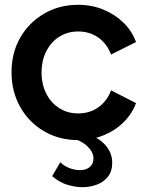

<svg xmlns="http://www.w3.org/2000/svg" viewBox="-20 -571 604 799"><path d="M305 12Q226 12 163 -25Q100 -62 64 -126Q28 -190 28 -270Q28 -351 64 -414Q100 -477 163 -514Q226 -551 305 -551Q362 -551 410.5 -531Q459 -511 494.5 -476Q530 -441 546 -396L442 -344Q426 -388 390 -414Q354 -440 305 -440Q261 -440 226.5 -418Q192 -396 172.5 -357.5Q153 -319 153 -269Q153 -220 172.5 -181.5Q192 -143 226.5 -121Q261 -99 305 -99Q354 -99 390 -125Q426 -151 442 -195L546 -142Q530 -98 495 -63Q460 -28 411 -8Q362 12 305 12ZM323 208Q295 208 262 198.5Q229 189 197 162L231 104Q244 118 266.5 127.5Q289 137 314 137Q338 137 353.5 124Q369 111 369 88Q369 63 344.5 38.5Q320 14 262 -3L308 -24Q376 -9 411.5 25.5Q447 60 447 107Q447 142 429 164.5Q411 187 382.5 197.5Q354 208 323 208Z"/></svg>

Font: Plus Jakarta Display Medium
Style: Regular
Weight: 500
Designer: Gumpita Rahayu
Foundry: Tokotype Studio
Version: Version 1.000